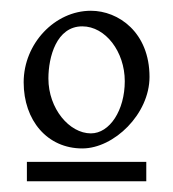

<svg xmlns="http://www.w3.org/2000/svg" viewBox="-20 -623 322 357"><path d="M30 -286H252V-322H30ZM149 -375C109 -375 70 -421 70 -477C70 -517 85 -574 133 -574C176 -574 212 -527 212 -472C212 -418 184 -375 149 -375ZM149 -603C82 -603 24 -542 24 -470C24 -399 68 -347 133 -347C192 -347 258 -411 258 -480C258 -563 200 -603 149 -603Z"/></svg>

Font: Temporarium
Style: Regular
Weight: 400
Version: Version 1.1